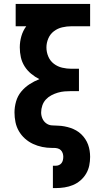

<svg xmlns="http://www.w3.org/2000/svg" viewBox="-20 -755 540 980"><path d="M250 205V91H264Q273 91 281 87.5Q289 84 294 77.5Q299 71 301 62.5Q303 54 303 45Q303 36 300 27Q297 18 290.5 11.5Q284 5 274.5 2.5Q265 0 256 0Q253 0 250 0Q247 0 245 0Q220 0 195.5 -5Q171 -10 148.5 -20.5Q126 -31 107.5 -47.5Q89 -64 76.5 -85.5Q64 -107 59 -131.5Q54 -156 54 -181Q54 -209 62 -237Q70 -265 88 -287Q106 -309 130.5 -325Q155 -341 181 -351Q159 -362 139 -378.5Q119 -395 105.5 -416.5Q92 -438 86.5 -462.5Q81 -487 81 -513Q81 -542 89 -570Q97 -598 114 -621H60V-735H440V-621H345Q321 -621 297.5 -615.5Q274 -610 255 -595.5Q236 -581 226.5 -558.5Q217 -536 217 -513Q217 -489 226.5 -466.5Q236 -444 255 -429.5Q274 -415 297.5 -409.5Q321 -404 345 -404H383V-290H345Q327 -290 309.5 -288.5Q292 -287 275 -282Q258 -277 242 -268.5Q226 -260 214 -247Q202 -234 196 -216.5Q190 -199 190 -181Q190 -165 196.5 -150Q203 -135 216 -125.5Q229 -116 245 -115Q261 -114 277 -113.5Q293 -113 309 -110Q325 -107 340 -102Q355 -97 369 -89Q383 -81 394.5 -70Q406 -59 415 -45.5Q424 -32 429.5 -17Q435 -2 437.5 14Q440 30 440 46Q440 68 435.5 90Q431 112 419.5 131.5Q408 151 390.5 166Q373 181 352.5 189.5Q332 198 309.5 201.5Q287 205 264 205Z"/></svg>

Font: Iosevka Slab Heavy
Style: Regular
Weight: 900
Monospace: yes
Designer: Belleve Invis
Foundry: Belleve Invis
Version: Version 11.1.0; ttfautohint (v1.8.3)